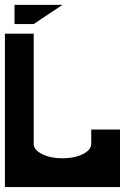

<svg xmlns="http://www.w3.org/2000/svg" viewBox="-20 -762 567 782"><path d="M0 0V-625H117.2V-175.8Q117.2 -151.4 151.6 -134.3Q186 -117.2 234.4 -117.2Q282.7 -117.2 317.4 -134.3Q351.6 -151.4 351.6 -175.8V-234.4H468.8V0ZM39.1 -664.1V-742.2H234.4L117.2 -664.1Z"/></svg>

Font: Leporid
Style: Regular
Weight: 400
Designer: GGBotNet
Foundry: GGBotNet
Version: 1.00